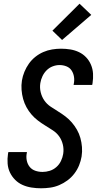

<svg xmlns="http://www.w3.org/2000/svg" viewBox="-20 -1005 540 1033"><path d="M201 8Q175 8 149.5 4Q124 0 101.5 -10Q79 -20 61.5 -37.5Q44 -55 33.5 -77Q23 -99 21 -125Q19 -151 23 -177L25 -187H125L124 -181Q120 -161 124 -141.5Q128 -122 139.5 -107.5Q151 -93 169.5 -86.5Q188 -80 209 -80Q228 -80 247.5 -86Q267 -92 283 -106Q299 -120 308 -139Q317 -158 320 -177Q324 -203 318 -227.5Q312 -252 298.5 -271Q285 -290 264.5 -303.5Q244 -317 223.5 -329.5Q203 -342 184 -356.5Q165 -371 149.5 -389Q134 -407 122.5 -428Q111 -449 104.5 -472.5Q98 -496 96 -521.5Q94 -547 98 -572Q102 -596 111.5 -619Q121 -642 135.5 -662.5Q150 -683 170 -699Q190 -715 213 -725Q236 -735 260.5 -739Q285 -743 308 -743Q334 -743 358.5 -739Q383 -735 405 -724.5Q427 -714 443.5 -696.5Q460 -679 469.5 -656.5Q479 -634 480.5 -609Q482 -584 478 -558L476 -548H376L377 -554Q381 -573 378 -592Q375 -611 365 -626Q355 -641 337.5 -648Q320 -655 300 -655Q282 -655 263.5 -648Q245 -641 231 -627Q217 -613 208.5 -595Q200 -577 197 -558Q193 -533 199 -508.5Q205 -484 218.5 -464.5Q232 -445 252 -431.5Q272 -418 292.5 -405.5Q313 -393 332 -378.5Q351 -364 366.5 -346Q382 -328 394 -307Q406 -286 412.5 -262.5Q419 -239 421 -214Q423 -189 419 -163Q415 -139 405.5 -115.5Q396 -92 380 -71Q364 -50 343 -34.5Q322 -19 298.5 -9Q275 1 250 4.5Q225 8 201 8ZM314 -790 262 -840 408 -985 471 -925Z"/></svg>

Font: Iosevka Term Curly Semibold
Style: Italic
Weight: 600
Italic angle: -9°
Designer: Belleve Invis
Foundry: Belleve Invis
Version: Version 32.3.0